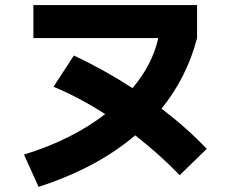

<svg xmlns="http://www.w3.org/2000/svg" viewBox="-20 -726 904 755"><path d="M393.6 -277.3Q289.1 -344.2 190.4 -384.8L270.5 -507.8Q390.6 -451.2 501 -379.4Q579.1 -471.7 602.5 -576.2H111.3V-706.1H754.9V-576.2Q714.8 -421.9 615.2 -298.8Q714.8 -223.1 793 -140.6L686.5 -37.1Q606.9 -119.6 511.7 -193.8Q359.9 -64.9 131.8 8.8L74.2 -118.2Q167.5 -146.5 248 -186.8Q328.6 -227.1 393.6 -277.3Z"/></svg>

Font: Pretendard GOV ExtraBold
Style: Regular
Weight: 800
Designer: Base glyphs from Inter by Rasmus Andersson; Hangeul glyphs from Noto Sans CJK(Source Han Sans) by Jang Soo-young and Kan
Foundry: Kil Hyung-jin
Version: Version 1.309